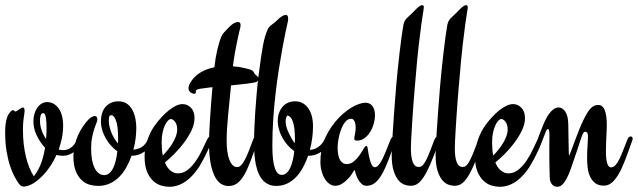

<svg xmlns="http://www.w3.org/2000/svg" viewBox="-20 -716 2481 747"><path d="M297.9 -169.9Q288.1 -141.6 268.6 -125.7Q249 -109.9 224.1 -109.9Q211.4 -109.9 199.7 -113.3Q187.5 -85.9 171.4 -63.5Q155.3 -41 137.9 -24.7Q120.6 -8.3 103.5 0.7Q86.4 9.8 71.8 9.8Q64.9 9.8 60.5 6.1Q56.2 2.4 50.8 -4.9Q44.9 -13.7 36.1 -29.8Q27.3 -45.9 19.3 -70.1Q11.2 -94.2 5.6 -127.2Q0 -160.2 0 -202.6Q0 -222.7 2.2 -236.1Q4.4 -249.5 7.3 -258.3Q10.3 -267.1 13.7 -272.2Q17.1 -277.3 20 -280.3Q22.9 -283.2 25.4 -285.4Q27.8 -287.6 29.8 -287.6Q32.7 -287.6 35.2 -284.9Q37.6 -282.2 40 -282.2Q42 -282.2 45.9 -284.7Q49.8 -287.1 54 -290Q58.1 -293 62.3 -295.4Q66.4 -297.9 68.8 -297.9Q71.3 -297.9 73.5 -295.2Q75.7 -292.5 75.7 -285.6Q75.7 -278.8 74.7 -273.2Q73.7 -267.6 72.5 -259.5Q71.3 -251.5 70.3 -239.7Q69.3 -228 69.3 -209.5Q69.3 -154.8 80.6 -107.4Q91.8 -60.1 111.8 -29.8Q116.7 -36.6 122.8 -46.1Q128.9 -55.7 135 -68.8Q141.1 -82 146.2 -99.9Q151.4 -117.7 155.3 -141.1Q146.5 -150.4 137.9 -162.8Q129.4 -175.3 122.1 -190.9Q115.7 -204.1 112.8 -218Q109.9 -231.9 109.9 -244.6Q109.9 -259.8 114 -273.4Q118.2 -287.1 125.2 -297.1Q132.3 -307.1 142.1 -313Q151.9 -318.8 163.1 -318.8Q189.9 -318.8 207.8 -294.7Q225.6 -270.5 225.6 -227.1Q225.6 -202.6 220.9 -179.4Q216.3 -156.2 208.5 -134.3Q217.3 -131.8 225.1 -131.8Q242.7 -131.8 256.8 -142.1Q271 -152.3 278.8 -172.9Q283.2 -185.1 291 -185.1Q293.9 -185.1 296.6 -183.1Q299.3 -181.2 299.3 -177.2Q299.3 -174.3 297.9 -169.9ZM135.7 -244.1Q135.7 -228 141.8 -209.7Q147.9 -191.4 159.2 -175.3Q160.2 -185.1 160.6 -196Q161.1 -207 161.1 -219.2Q161.1 -243.7 158.2 -260Q155.3 -276.4 147.5 -275.9Q143.6 -275.9 141.1 -272.7Q138.7 -269.5 137.5 -264.6Q136.2 -259.8 136 -254.4Q135.7 -249 135.7 -244.1Z M385.3 -34.7Q397 -34.7 405.8 -42.5Q414.6 -50.3 420.7 -63Q426.8 -75.7 430.7 -92.5Q434.6 -109.4 436.5 -127.4Q422.4 -137.2 408.9 -152.8Q395.5 -168.5 384.8 -190.9Q378.4 -204.1 375.5 -218Q372.6 -231.9 372.6 -244.6Q372.6 -260.7 377 -274.9Q381.3 -289.1 389.9 -299.3Q398.4 -309.6 411.1 -315.7Q423.8 -321.8 440.4 -321.8Q461.4 -321.8 474.9 -311.8Q488.3 -301.8 496.1 -286.4Q503.9 -271 507.1 -252.9Q510.3 -234.9 510.3 -219.2Q510.3 -198.7 507.6 -177.2Q504.9 -155.8 499 -133.8Q517.1 -135.3 531.2 -143.8Q545.4 -152.3 555.2 -172.9Q561 -185.1 567.4 -185.1Q570.8 -185.1 573.5 -183.1Q576.2 -181.2 576.2 -176.8Q576.2 -173.3 574.7 -169.9Q564.9 -142.1 542.2 -126Q519.5 -109.9 491.7 -109.9Q483.4 -85.9 471.4 -64.7Q459.5 -43.5 443.4 -27.3Q427.2 -11.2 406.7 -2Q386.2 7.3 361.3 7.3Q348.1 7.3 331.5 3.4Q314.9 -0.5 300.3 -12.9Q285.6 -25.4 275.6 -48.1Q265.6 -70.8 265.6 -108.4Q265.6 -139.2 277.1 -173.3Q288.6 -207.5 315.4 -241.2Q325.7 -253.9 334.2 -259.3Q342.8 -264.6 348.1 -264.6Q358.9 -264.6 358.9 -251.5Q358.9 -245.6 355 -236.8Q351.1 -228 346.7 -214.4Q342.3 -200.7 338.4 -181.9Q334.5 -163.1 334.5 -137.7Q334.5 -88.9 348.4 -61.8Q362.3 -34.7 385.3 -34.7ZM439.5 -178.2Q439.5 -228 430.2 -249.8Q420.9 -271.5 409.7 -267.1Q404.8 -265.1 404.1 -258.3Q403.3 -251.5 403.3 -245.1Q403.3 -234.4 406.2 -222.7Q409.2 -210.9 413.8 -199.2Q418.5 -187.5 425 -177Q431.6 -166.5 439 -157.7Q439.5 -163.1 439.5 -168Q439.5 -172.9 439.5 -178.2Z M798.8 -185.1Q801.8 -185.1 804 -183.1Q806.2 -181.2 806.2 -177.2Q806.2 -173.3 804.7 -169.9Q797.4 -149.4 788.8 -131.3Q780.3 -113.3 772.9 -99.1Q764.2 -83 755.9 -68.8Q745.6 -52.7 733.2 -38.3Q720.7 -23.9 706.1 -12.9Q691.4 -2 674.3 4.4Q657.2 10.7 638.2 10.7Q624 10.7 607.2 5.9Q590.3 1 575.9 -12.2Q561.5 -25.4 552 -48.3Q542.5 -71.3 542.5 -107.4Q542.5 -124 545.7 -141.1Q548.8 -158.2 554.4 -173.8Q560.1 -189.5 567.1 -203.1Q574.2 -216.8 581.5 -227.1Q594.2 -244.6 608.4 -260Q622.6 -275.4 637 -286.9Q651.4 -298.3 665 -304.7Q678.7 -311 690.4 -311Q709 -311 722.9 -296.9Q736.8 -282.7 736.8 -256.3Q736.8 -233.4 725.1 -208.7Q713.4 -184.1 695.8 -160.6Q678.2 -137.2 658.2 -117.2Q638.2 -97.2 621.6 -84Q630.4 -62 644 -51.8Q657.7 -41.5 671.9 -41.5Q693.8 -41.5 711.2 -55.7Q728.5 -69.8 742.4 -90.3Q756.3 -110.8 766.8 -133.3Q777.3 -155.8 785.6 -172.9Q788.6 -178.7 791.5 -181.9Q794.4 -185.1 798.8 -185.1ZM608.9 -161.6Q608.9 -132.8 613.3 -110.8Q623 -120.6 633.1 -133.1Q643.1 -145.5 651.1 -158.7Q659.2 -171.9 664.3 -185.5Q669.4 -199.2 669.4 -211.9Q669.4 -231.4 661.1 -242.2Q652.8 -252.9 644.5 -252.9Q639.6 -252.9 633.5 -246.8Q627.4 -240.7 621.8 -229Q616.2 -217.3 612.5 -200.4Q608.9 -183.6 608.9 -161.6Z M983.9 -169.9Q968.3 -125 955.8 -91.8Q943.4 -58.6 930.7 -36.4Q918 -14.2 903.3 -3.2Q888.7 7.8 868.2 7.8Q856.4 7.8 843.3 1.2Q830.1 -5.4 818.8 -23.9Q807.6 -42.5 800.3 -75.9Q793 -109.4 793 -163.1Q793 -177.2 794.2 -200.4Q795.4 -223.6 797.1 -252.2Q798.8 -280.8 801.3 -312.7Q803.7 -344.7 806.6 -377Q804.2 -376.5 802.2 -376.2Q800.3 -376 797.9 -376Q771.5 -373 759.3 -370.8Q747.1 -368.7 744.6 -366.2Q742.2 -364.3 742.2 -361.6Q742.2 -358.9 741.9 -356.7Q741.7 -354.5 740.5 -352.8Q739.3 -351.1 735.4 -351.1Q732.9 -351.1 729.2 -352.3Q725.6 -353.5 721.9 -356.2Q718.3 -358.9 715.8 -363Q713.4 -367.2 713.4 -373Q713.4 -378.4 715.6 -384.3Q717.8 -390.1 721.2 -395.5Q724.6 -401.4 731.2 -409.7Q737.8 -418 748.8 -426.5Q759.8 -435.1 775.9 -442.4Q792 -449.7 814 -454.1Q816.4 -474.6 819.1 -490.5Q821.8 -506.3 824.7 -518.8Q827.6 -531.2 830.3 -541.3Q833 -551.3 835.9 -559.6Q841.8 -578.6 850.6 -588.6Q859.4 -598.6 870.6 -609.9Q882.8 -622.1 891.4 -626.2Q899.9 -630.4 904.3 -630.9Q908.7 -630.9 912.4 -628.2Q916 -625.5 916 -618.7Q916 -614.7 915.5 -612.1Q915 -609.4 914.6 -607.4Q913.1 -602.1 909.9 -588.4Q906.7 -574.7 902.6 -554.9Q898.4 -535.2 894 -510.5Q889.6 -485.8 886.2 -458Q912.6 -456.1 930.4 -451.4Q948.2 -446.8 952.1 -445.8Q960.4 -442.9 963.4 -440.4Q966.3 -438 968.8 -432.1Q970.7 -428.2 973.4 -425.8Q976.1 -423.3 978.8 -421.4Q981.4 -419.4 983.4 -417Q985.4 -414.6 985.4 -410.2Q985.4 -406.2 983.4 -402.6Q981.4 -398.9 979 -397.9Q975.6 -396 966.3 -394.3Q957 -392.6 943.8 -390.9Q930.7 -389.2 913.8 -387.5Q897 -385.7 878.9 -383.8Q873 -323.2 867.4 -267.1Q861.8 -210.9 861.8 -167Q861.8 -144.5 864.5 -126Q867.2 -107.4 872.6 -94Q877.9 -80.6 885.5 -73.2Q893.1 -65.9 902.8 -65.9Q911.6 -65.9 918.9 -74Q926.3 -82 933.6 -96.2Q940.9 -110.4 948.5 -129.9Q956.1 -149.4 964.8 -172.9Q969.2 -185.1 977.5 -185.1Q985.4 -185.1 985.4 -176.3Q985.4 -174.8 984.9 -172.9Q984.4 -170.9 983.9 -169.9Z M1256.3 -185.1Q1259.3 -185.1 1261.5 -183.1Q1263.7 -181.2 1263.7 -176.8Q1263.7 -172.9 1261.7 -168.5Q1250.5 -138.7 1228.3 -124.3Q1206.1 -109.9 1179.7 -109.9H1178.7Q1170.4 -85.9 1158.9 -64.7Q1147.5 -43.5 1132.1 -27.3Q1116.7 -11.2 1097.4 -2Q1078.1 7.3 1055.2 7.3Q1034.7 7.3 1020 -1Q1005.4 -9.3 995.8 -23.4Q986.3 -37.6 980.7 -55.7Q975.1 -73.7 972.4 -93.3Q969.7 -112.8 969 -132.3Q968.3 -151.9 968.3 -168.9Q968.3 -184.1 969.5 -213.1Q970.7 -242.2 972.9 -278.1Q975.1 -314 978.8 -354Q982.4 -394 987.3 -432.1Q992.2 -470.2 996.1 -496.6Q1000 -522.9 1003.7 -541.7Q1007.3 -560.5 1011.2 -573.5Q1015.1 -586.4 1020 -598.1Q1022.9 -605.5 1026.6 -609.9Q1030.3 -614.3 1035.2 -618.2Q1040 -622.1 1045.7 -626.2Q1051.3 -630.4 1058.1 -637.2Q1070.3 -649.4 1078.6 -653.8Q1086.9 -658.2 1091.8 -658.2Q1101.1 -658.2 1101.1 -643.6Q1101.1 -639.6 1100.6 -635.7Q1100.1 -631.8 1099.1 -628.4Q1095.7 -614.3 1090.1 -587.2Q1084.5 -560.1 1077.9 -523.9Q1071.3 -487.8 1064.5 -443.8Q1057.6 -399.9 1052 -351.3Q1046.4 -302.7 1043 -251.2Q1039.6 -199.7 1039.6 -148.4Q1039.6 -117.7 1042.2 -96.2Q1044.9 -74.7 1049.6 -61.3Q1054.2 -47.9 1060.8 -41.7Q1067.4 -35.6 1075.7 -35.6Q1086.9 -35.6 1095.2 -43.2Q1103.5 -50.8 1109.4 -63.5Q1115.2 -76.2 1119.1 -92.8Q1123 -109.4 1125 -127.9Q1110.8 -137.7 1098.9 -151.4Q1086.9 -165 1078.4 -180.7Q1069.8 -196.3 1065.2 -212.9Q1060.5 -229.5 1060.5 -245.1Q1060.5 -260.3 1064.9 -274.2Q1069.3 -288.1 1077.9 -298.8Q1086.4 -309.6 1099.1 -315.7Q1111.8 -321.8 1128.9 -321.8Q1143.1 -321.8 1155.5 -315.7Q1168 -309.6 1177.5 -297.4Q1187 -285.2 1192.4 -266.8Q1197.8 -248.5 1197.8 -224.1Q1197.8 -202.6 1194.8 -179.4Q1191.9 -156.2 1185.5 -132.8Q1204.1 -133.8 1219.2 -144.8Q1234.4 -155.8 1242.2 -172.9Q1247.1 -185.1 1256.3 -185.1ZM1117.2 -172.9Q1119.6 -168.9 1122.1 -165.5Q1124.5 -162.1 1127 -158.7Q1127.4 -163.1 1127.4 -167.5Q1127.4 -171.9 1127.4 -176.3Q1127.4 -201.2 1125 -217.8Q1122.6 -234.4 1118.7 -244.9Q1114.7 -255.4 1109.4 -260.5Q1104 -265.6 1098.1 -267.1Q1091.3 -258.3 1091.3 -244.1Q1091.3 -227.1 1099.4 -207.8Q1107.4 -188.5 1117.2 -172.9Z M1518.6 -169.9Q1503.9 -126 1491.2 -93Q1478.5 -60.1 1465.8 -37.8Q1453.1 -15.6 1438.7 -4.4Q1424.3 6.8 1406.7 6.8Q1394.5 6.8 1386.5 -1Q1378.4 -8.8 1373 -18.6Q1367.7 -28.3 1365 -37.4Q1362.3 -46.4 1361.3 -49.3Q1360.8 -50.3 1360.4 -52.2Q1359.9 -54.2 1358.9 -54.2Q1357.9 -54.2 1357.2 -52.7Q1356.4 -51.3 1355.5 -49.8Q1354 -46.4 1347.7 -37.1Q1341.3 -27.8 1331.8 -18.1Q1322.3 -8.3 1310.1 -0.7Q1297.9 6.8 1283.7 6.8Q1272.5 6.8 1262 -0.5Q1251.5 -7.8 1243.7 -20.3Q1235.8 -32.7 1231.2 -49.8Q1226.6 -66.9 1226.6 -86.4Q1226.6 -128.9 1240 -166.3Q1253.4 -203.6 1283.7 -241.2Q1298.3 -259.3 1314.7 -273.4Q1331.1 -287.6 1346.7 -297.1Q1362.3 -306.6 1376.7 -311.5Q1391.1 -316.4 1401.4 -316.4Q1408.2 -316.4 1415 -314Q1421.9 -311.5 1427.2 -305.7Q1432.6 -299.8 1435.8 -290.3Q1439 -280.8 1439 -267.1Q1439 -252.4 1434.3 -235.4Q1429.7 -218.3 1420.7 -203.4Q1411.6 -188.5 1398.4 -178.7Q1385.3 -168.9 1368.7 -168.9Q1358.4 -168.9 1358.4 -176.8Q1358.4 -182.1 1361.1 -194.3Q1363.8 -206.5 1363.8 -217.8Q1363.8 -222.2 1363.3 -228.3Q1362.8 -234.4 1360.8 -240.2Q1358.9 -246.1 1355.5 -250Q1352.1 -253.9 1346.2 -253.9Q1333 -253.9 1323.2 -241.7Q1313.5 -229.5 1306.9 -211.9Q1300.3 -194.3 1296.9 -175.3Q1293.5 -156.2 1293.5 -142.6Q1293.5 -124 1296.4 -111.6Q1299.3 -99.1 1304.2 -91.6Q1309.1 -84 1315.4 -80.8Q1321.8 -77.6 1328.6 -77.6Q1344.7 -77.6 1357.4 -88.6Q1370.1 -99.6 1379.4 -113Q1388.7 -126.5 1394.8 -137.5Q1400.9 -148.4 1404.8 -148.4Q1409.2 -148.4 1410.6 -138.2Q1413.6 -116.2 1417 -102.1Q1420.4 -87.9 1423.8 -79.8Q1427.2 -71.8 1430.9 -68.6Q1434.6 -65.4 1438.5 -65.4Q1445.8 -65.4 1453.1 -74Q1460.4 -82.5 1467.8 -97.2Q1475.1 -111.8 1482.9 -131.3Q1490.7 -150.9 1499.5 -172.9Q1504.9 -185.1 1512.2 -185.1Q1519.5 -185.1 1519.5 -176.3Q1519.5 -172.9 1518.6 -169.9Z M1683.6 -185.1Q1686.5 -185.1 1688.7 -182.9Q1690.9 -180.7 1690.9 -176.8Q1690.9 -173.3 1689.5 -169.9Q1679.7 -141.6 1670.7 -117.9Q1661.6 -94.2 1652.8 -74.2Q1644.5 -55.2 1637 -41.5Q1629.4 -27.8 1622.3 -18.6Q1615.2 -9.3 1608.2 -3.7Q1601.1 2 1593.8 4.4Q1586.4 6.8 1576.7 6.8Q1565.9 6.8 1553.2 2.2Q1540.5 -2.4 1529.5 -15.6Q1518.6 -28.8 1511.2 -52.5Q1503.9 -76.2 1503.9 -114.3Q1503.9 -124.5 1505.1 -148.9Q1506.3 -173.3 1508.5 -207.8Q1510.7 -242.2 1513.9 -285.6Q1517.1 -329.1 1521 -377.4Q1523.4 -407.2 1527.1 -442.6Q1530.8 -478 1534.7 -511.7Q1538.6 -545.4 1542.5 -573.7Q1546.4 -602.1 1549.3 -618.2Q1552.7 -635.3 1562.5 -645Q1572.3 -654.8 1584.5 -666Q1588.9 -670.4 1593.8 -675.5Q1598.6 -680.7 1603.5 -685.1Q1608.4 -689.5 1613 -692.6Q1617.7 -695.8 1622.1 -695.8Q1628.9 -695.8 1628.9 -689Q1628.9 -683.6 1626.5 -669.4Q1624 -655.3 1619.6 -624Q1615.2 -592.8 1609.1 -539.8Q1603 -486.8 1596.2 -403.8Q1594.7 -387.2 1592.8 -364.3Q1590.8 -341.3 1588.9 -315.7Q1586.9 -290 1585.2 -263.4Q1583.5 -236.8 1582 -213.1Q1580.6 -189.5 1579.6 -169.9Q1578.6 -150.4 1578.6 -138.7Q1578.6 -105 1585.7 -85.7Q1592.8 -66.4 1609.4 -66.4Q1618.7 -66.4 1626 -74.7Q1633.3 -83 1640.1 -97.4Q1647 -111.8 1654.3 -131.1Q1661.6 -150.4 1670.4 -172.9Q1672.9 -178.7 1676.3 -181.9Q1679.7 -185.1 1683.6 -185.1Z M1854.5 -185.1Q1857.4 -185.1 1859.6 -182.9Q1861.8 -180.7 1861.8 -176.8Q1861.8 -173.3 1860.4 -169.9Q1850.6 -141.6 1841.6 -117.9Q1832.5 -94.2 1823.7 -74.2Q1815.4 -55.2 1807.9 -41.5Q1800.3 -27.8 1793.2 -18.6Q1786.1 -9.3 1779.1 -3.7Q1772 2 1764.6 4.4Q1757.3 6.8 1747.6 6.8Q1736.8 6.8 1724.1 2.2Q1711.4 -2.4 1700.4 -15.6Q1689.5 -28.8 1682.1 -52.5Q1674.8 -76.2 1674.8 -114.3Q1674.8 -124.5 1676 -148.9Q1677.2 -173.3 1679.4 -207.8Q1681.6 -242.2 1684.8 -285.6Q1688 -329.1 1691.9 -377.4Q1694.3 -407.2 1698 -442.6Q1701.7 -478 1705.6 -511.7Q1709.5 -545.4 1713.4 -573.7Q1717.3 -602.1 1720.2 -618.2Q1723.6 -635.3 1733.4 -645Q1743.2 -654.8 1755.4 -666Q1759.8 -670.4 1764.6 -675.5Q1769.5 -680.7 1774.4 -685.1Q1779.3 -689.5 1783.9 -692.6Q1788.6 -695.8 1793 -695.8Q1799.8 -695.8 1799.8 -689Q1799.8 -683.6 1797.4 -669.4Q1794.9 -655.3 1790.5 -624Q1786.1 -592.8 1780 -539.8Q1773.9 -486.8 1767.1 -403.8Q1765.6 -387.2 1763.7 -364.3Q1761.7 -341.3 1759.8 -315.7Q1757.8 -290 1756.1 -263.4Q1754.4 -236.8 1752.9 -213.1Q1751.5 -189.5 1750.5 -169.9Q1749.5 -150.4 1749.5 -138.7Q1749.5 -105 1756.6 -85.7Q1763.7 -66.4 1780.3 -66.4Q1789.6 -66.4 1796.9 -74.7Q1804.2 -83 1811 -97.4Q1817.9 -111.8 1825.2 -131.1Q1832.5 -150.4 1841.3 -172.9Q1843.8 -178.7 1847.2 -181.9Q1850.6 -185.1 1854.5 -185.1Z M2084.5 -185.1Q2087.4 -185.1 2089.6 -183.1Q2091.8 -181.2 2091.8 -177.2Q2091.8 -173.3 2090.3 -169.9Q2083 -149.4 2074.5 -131.3Q2065.9 -113.3 2058.6 -99.1Q2049.8 -83 2041.5 -68.8Q2031.2 -52.7 2018.8 -38.3Q2006.3 -23.9 1991.7 -12.9Q1977.1 -2 1960 4.4Q1942.9 10.7 1923.8 10.7Q1909.7 10.7 1892.8 5.9Q1876 1 1861.6 -12.2Q1847.2 -25.4 1837.6 -48.3Q1828.1 -71.3 1828.1 -107.4Q1828.1 -124 1831.3 -141.1Q1834.5 -158.2 1840.1 -173.8Q1845.7 -189.5 1852.8 -203.1Q1859.9 -216.8 1867.2 -227.1Q1879.9 -244.6 1894 -260Q1908.2 -275.4 1922.6 -286.9Q1937 -298.3 1950.7 -304.7Q1964.4 -311 1976.1 -311Q1994.6 -311 2008.5 -296.9Q2022.5 -282.7 2022.5 -256.3Q2022.5 -233.4 2010.7 -208.7Q1999 -184.1 1981.4 -160.6Q1963.9 -137.2 1943.8 -117.2Q1923.8 -97.2 1907.2 -84Q1916 -62 1929.7 -51.8Q1943.4 -41.5 1957.5 -41.5Q1979.5 -41.5 1996.8 -55.7Q2014.2 -69.8 2028.1 -90.3Q2042 -110.8 2052.5 -133.3Q2063 -155.8 2071.3 -172.9Q2074.2 -178.7 2077.1 -181.9Q2080.1 -185.1 2084.5 -185.1ZM1894.5 -161.6Q1894.5 -132.8 1898.9 -110.8Q1908.7 -120.6 1918.7 -133.1Q1928.7 -145.5 1936.8 -158.7Q1944.8 -171.9 1950 -185.5Q1955.1 -199.2 1955.1 -211.9Q1955.1 -231.4 1946.8 -242.2Q1938.5 -252.9 1930.2 -252.9Q1925.3 -252.9 1919.2 -246.8Q1913.1 -240.7 1907.5 -229Q1901.9 -217.3 1898.2 -200.4Q1894.5 -183.6 1894.5 -161.6Z M2434.1 -185.1Q2437 -185.1 2439.2 -182.9Q2441.4 -180.7 2441.4 -176.8Q2441.4 -172.9 2439.9 -169.4Q2424.8 -126 2412.1 -93Q2399.4 -60.1 2386.5 -38.1Q2373.5 -16.1 2359.9 -4.9Q2346.2 6.3 2329.6 6.3Q2309.1 6.3 2296.4 -3.2Q2283.7 -12.7 2276.4 -27.8Q2269 -43 2266.6 -61.8Q2264.2 -80.6 2264.2 -99.1Q2264.2 -112.3 2264.6 -125.2Q2265.1 -138.2 2265.9 -149.9Q2266.6 -161.6 2267.1 -170.9Q2267.6 -180.2 2267.6 -186Q2267.6 -195.3 2264.4 -199.5Q2261.2 -203.6 2257.3 -203.6Q2252.9 -203.6 2250 -199.5Q2247.1 -195.3 2245.1 -189.9Q2242.7 -184.1 2237.8 -168.9Q2232.9 -153.8 2226.6 -134.8Q2220.2 -115.7 2213.1 -95Q2206.1 -74.2 2200.2 -57.6Q2192.4 -36.1 2185.3 -22.7Q2178.2 -9.3 2171.9 -2Q2165.5 5.4 2159.4 8.1Q2153.3 10.7 2147.9 10.7Q2143.1 10.7 2137.9 8.8Q2132.8 6.8 2128.7 2.4Q2124.5 -2 2121.6 -9.5Q2118.7 -17.1 2118.7 -28.8Q2117.7 -53.7 2117.4 -82.8Q2117.2 -111.8 2117.2 -139.6Q2117.2 -152.8 2117.4 -165Q2117.7 -177.2 2117.7 -187.5Q2117.7 -201.7 2116.2 -207.8Q2114.7 -213.9 2112.3 -213.9Q2106.9 -213.9 2103.3 -203.4Q2099.6 -192.9 2090.8 -170.9Q2087.9 -163.6 2084.7 -160.6Q2081.5 -157.7 2078.1 -157.7Q2075.2 -157.7 2073 -159.9Q2070.8 -162.1 2070.8 -167.5Q2070.8 -170.4 2073.2 -178Q2075.7 -185.5 2079.3 -194.6Q2083 -203.6 2086.7 -213.1Q2090.3 -222.7 2093.3 -229.5Q2097.7 -240.7 2103.8 -252.7Q2109.9 -264.6 2117.4 -274.7Q2125 -284.7 2134 -291.3Q2143.1 -297.9 2153.8 -297.9Q2168 -297.9 2179 -282.2Q2189.9 -266.6 2190.9 -234.9Q2191.4 -209.5 2191.7 -186.8Q2191.9 -164.1 2192.4 -147.2Q2192.9 -130.4 2193.1 -120.4Q2193.4 -110.4 2193.8 -110.4Q2194.8 -110.4 2198.2 -119.1Q2201.7 -127.9 2207 -142.3Q2212.4 -156.7 2219.2 -175Q2226.1 -193.4 2233.6 -212.2Q2241.2 -231 2249.5 -248.3Q2257.8 -265.6 2266.1 -278.8Q2274.9 -293 2284.9 -300.3Q2294.9 -307.6 2307.6 -307.6Q2325.2 -307.6 2333 -286.9Q2340.8 -266.1 2340.8 -231Q2340.8 -222.2 2340.3 -209.5Q2339.8 -196.8 2339.1 -182.6Q2338.4 -168.5 2337.9 -154.3Q2337.4 -140.1 2337.4 -128.4Q2337.4 -108.4 2339.1 -95.9Q2340.8 -83.5 2343.8 -76.7Q2346.7 -69.8 2350.1 -67.4Q2353.5 -64.9 2356.9 -64.9Q2366.7 -64.9 2374.8 -73.7Q2382.8 -82.5 2390.1 -97.7Q2397.5 -112.8 2404.8 -132.1Q2412.1 -151.4 2420.9 -172.9Q2425.3 -185.1 2434.1 -185.1Z"/></svg>

Font: Engagement
Style: Regular
Weight: 400
Designer: Astigmatic (AOETI)
Foundry: Astigmatic (AOETI)
Version: Version 1.000